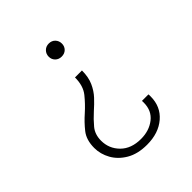

<svg xmlns="http://www.w3.org/2000/svg" viewBox="-182 -691 884 884"><g transform="rotate(-45 260.0 -249.0)"><path d="M319.8 -530.8Q319.8 -512.7 307.9 -500.7Q295.9 -488.8 276.9 -488.8Q258.3 -488.8 246.1 -500.7Q233.9 -512.7 233.9 -530.8Q233.9 -548.8 246.1 -561.3Q258.3 -573.7 276.9 -573.7Q295.9 -573.7 307.9 -561.3Q319.8 -548.8 319.8 -530.8ZM297.4 -377.9Q297.4 -334.5 283.4 -303.5Q269.5 -272.5 248.3 -249.8Q227.1 -227.1 204.1 -207Q175.8 -181.6 153.3 -154.5Q130.9 -127.4 130.9 -86.9Q130.9 -35.2 167.2 1.2Q203.6 37.6 267.1 37.6Q320.3 37.6 357.2 8.8Q394 -20 394 -71.8Q394 -74.2 394 -77.4Q394 -80.6 393.6 -83.5H436Q436.5 -80.1 436.5 -76.7Q436.5 -73.2 436.5 -69.8Q436.5 -3.9 389.6 36.1Q342.8 76.2 267.6 76.2Q208 76.2 167.2 52.5Q126.5 28.8 105.7 -8.3Q85 -45.4 85 -85.4Q85 -137.7 110.6 -169.9Q136.2 -202.1 167.5 -229.5Q199.2 -257.8 225.6 -290.5Q252 -323.2 252 -377.9Z"/></g></svg>

Font: Estedad-FD ExtraLight
Style: Regular
Weight: 200
Designer: Amin Abedi
Version: Version 7.3